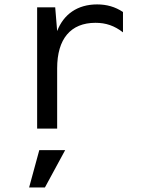

<svg xmlns="http://www.w3.org/2000/svg" viewBox="-20 -580 642 866"><path d="M147.5 0H237.8V-272C237.8 -404.8 298.8 -477.1 410.6 -477.1C458 -477.1 496.1 -463.9 534.7 -434.1V-525.9C499.5 -549.3 461.4 -560.1 418 -560.1C329.1 -560.1 266.6 -515.1 237.8 -439.9L229 -546.9H147.5ZM111.3 265.6H182.6L273.9 97.2H157.2Z"/></svg>

Font: Hack
Style: Regular
Weight: 400
Monospace: yes
Designer: Christopher Simpkins
Foundry: Christopher Simpkins
Version: Version 2.010